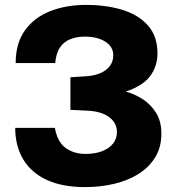

<svg xmlns="http://www.w3.org/2000/svg" viewBox="-20 -753 720 784"><path d="M44 -495.5Q44 -576.5 82 -629.2Q120 -682 185.2 -707.5Q250.5 -733 331 -733Q414.5 -733 480.5 -712.5Q546.5 -692 584.8 -648.2Q623 -604.5 623 -535.5Q623 -482.5 593.2 -442.5Q563.5 -402.5 493.5 -379Q530.5 -369 563.5 -347.5Q596.5 -326 617.8 -291.5Q639 -257 639 -207.5Q639 -152.5 614.2 -111.5Q589.5 -70.5 546.2 -43.2Q503 -16 446.8 -2.5Q390.5 11 327.5 11Q235 11 171.8 -18Q108.5 -47 75.5 -101Q42.5 -155 42 -231H204Q215 -171.5 249.2 -148Q283.5 -124.5 328.5 -124.5Q369 -124.5 398 -136Q427 -147.5 442.2 -167.5Q457.5 -187.5 457.5 -214Q457.5 -239 442.8 -258.2Q428 -277.5 401 -288.5Q374 -299.5 338 -301L267.5 -304.5V-437.5L330 -441.5Q365 -443.5 390.2 -454.5Q415.5 -465.5 429 -484Q442.5 -502.5 442.5 -528Q442.5 -552 426.8 -569Q411 -586 385 -594.8Q359 -603.5 327 -603.5Q294.5 -603.5 268.2 -593.5Q242 -583.5 225.5 -560Q209 -536.5 205.5 -495.5Z"/></svg>

Font: Public Sans Thin ExtraBold
Style: Regular
Weight: 800
Version: Version 1.007